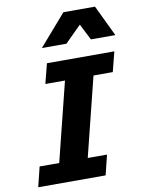

<svg xmlns="http://www.w3.org/2000/svg" viewBox="-104 -1060 841 1130"><g transform="rotate(-10 316.5 -494.5)"><path d="M610.8 -710 580.6 -591.3H465.3L347.7 -119.1H462.9L433.6 0H30.8L60.1 -119.1H177.2L294.9 -591.3H177.7L208 -710ZM194.3 -803.2 355.5 -988.8H544.4L633.3 -803.2H487.3L438 -899.9L340.8 -803.2Z"/></g></svg>

Font: Lesson One Extra
Style: Italic
Weight: 800
Italic angle: -14°
Designer: But Ko, Victor Gaultney, Annie Olsen, Julie Remington, Don Collingsworth, Eric Hays, Becca Hirsbrunner
Version: Version 1.100